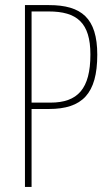

<svg xmlns="http://www.w3.org/2000/svg" viewBox="-20 -734 435 754"><path d="M172 -714H78V0H104V-306H172C303 -306 362 -366 362 -519C362 -663 300 -714 172 -714ZM171 -689C282 -689 335 -645 335 -520C335 -385 285 -331 178 -331H104V-689Z"/></svg>

Font: Noto Sans Kannada ExtraCondensed Thin
Style: Regular
Weight: 100
Width: 2
Designer: Jelle Bosma - Monotype Design Team
Foundry: Monotype Imaging Inc.
Version: Version 2.005